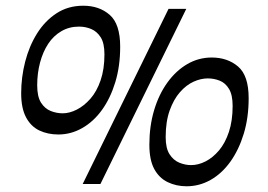

<svg xmlns="http://www.w3.org/2000/svg" viewBox="-20 -643 936 671"><path d="M269 0 569 -612H631L331 0ZM184 -173Q147 -173 117.5 -187Q88 -201 71 -233Q54 -265 54 -317Q54 -373 68 -427.5Q82 -482 109.5 -526Q137 -570 177.5 -596.5Q218 -623 271 -623Q327 -623 363.5 -591Q400 -559 400 -480Q400 -412 383 -356Q366 -300 336.5 -259Q307 -218 267.5 -195.5Q228 -173 184 -173ZM199 -247Q223 -247 248.5 -260Q274 -273 296 -298Q318 -323 331.5 -362Q345 -401 345 -453Q345 -492 332 -512.5Q319 -533 299 -541.5Q279 -550 256 -550Q222 -550 194.5 -534Q167 -518 148.5 -490Q130 -462 120 -424.5Q110 -387 110 -345Q110 -305 123.5 -284Q137 -263 157.5 -255Q178 -247 199 -247ZM632 8Q596 8 566 -6.5Q536 -21 519 -52.5Q502 -84 502 -137Q502 -202 518.5 -257.5Q535 -313 565 -354.5Q595 -396 634.5 -419Q674 -442 720 -442Q775 -442 812 -410.5Q849 -379 849 -300Q849 -232 832 -176Q815 -120 785.5 -78.5Q756 -37 716.5 -14.5Q677 8 632 8ZM648 -66Q673 -66 698.5 -79Q724 -92 745.5 -117.5Q767 -143 780 -182Q793 -221 793 -273Q793 -311 780.5 -332Q768 -353 748 -361Q728 -369 706 -369Q682 -369 656.5 -357.5Q631 -346 609 -321Q587 -296 573 -257Q559 -218 559 -164Q559 -125 572.5 -104Q586 -83 606.5 -74.5Q627 -66 648 -66Z"/></svg>

Font: Manuale Medium
Style: Italic
Weight: 500
Italic angle: -11°
Version: Version 1.002